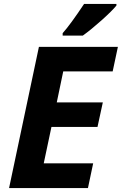

<svg xmlns="http://www.w3.org/2000/svg" viewBox="-20 -951 616 971"><path d="M424.8 0H25.9L176.8 -713.9H576.2L549.8 -589.8H299.8L267.1 -433.1H500L473.1 -309.1H240.2L201.2 -125H451.2ZM296.9 -783.2Q335.4 -826.2 405.3 -931.2H568.8V-922.9Q546.4 -895.5 493.7 -848.4Q440.9 -801.3 398.9 -771H296.9Z"/></svg>

Font: Zoram GWebM
Style: Bold Italic
Weight: 700
Italic angle: -12°
Foundry: Ascender Corporation
Version: Version 1.000